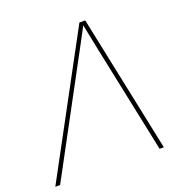

<svg xmlns="http://www.w3.org/2000/svg" viewBox="-151 -842 905 956"><g transform="rotate(-20 302.0 -364.0)"><path d="M-19.5 0 373 -727.5H403.8L555.7 0H533.2L415.5 -563.5Q407.7 -602.5 399.7 -641.6Q391.6 -680.7 383.8 -719.7H392.6Q371.6 -680.7 351.1 -641.6Q330.6 -602.5 309.1 -563.5L5.9 0Z"/></g></svg>

Font: Inter 20pt Thin
Style: Italic
Weight: 250
Italic angle: -9.3988°
Version: Version 4.001;git-66647c0bb